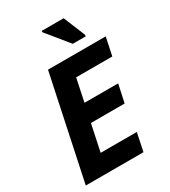

<svg xmlns="http://www.w3.org/2000/svg" viewBox="-222 -1042 1018 1150"><g transform="rotate(-30 286.5 -467.0)"><path d="M380 -774H470V-786L409 -934H257V-925ZM23 0H422L448 -125H198L237 -309H470L497 -433H264L297 -590H547L573 -714H174Z"/></g></svg>

Font: Noto Sans
Style: Bold Italic
Weight: 700
Italic angle: -12°
Designer: Monotype Design Team
Foundry: Monotype Imaging Inc.
Version: Version 2.013